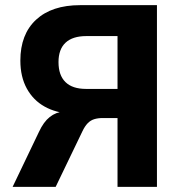

<svg xmlns="http://www.w3.org/2000/svg" viewBox="-20 -725 701 745"><path d="M29 0 131 -213Q149 -252 173 -271Q197 -290 227 -292L255 -293L254 -284Q197 -287 153 -311.5Q109 -336 84 -381.5Q59 -427 59 -490Q59 -592 120 -648.5Q181 -705 291 -705H589V0H436V-267H379Q360 -267 345.5 -262.5Q331 -258 320 -246.5Q309 -235 300 -216L196 0ZM314 -380H436V-585H315Q262 -585 234.5 -559.5Q207 -534 207 -484Q207 -433 234 -406.5Q261 -380 314 -380Z"/></svg>

Font: Nunito Sans 10pt SemiCondensed ExtraBold
Style: Regular
Weight: 800
Width: 4
Designer: Vernon Adams
Foundry: Vernon Adams
Version: Version 3.101;gftools[0.9.27]